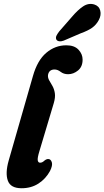

<svg xmlns="http://www.w3.org/2000/svg" viewBox="-20 -967 542 996"><path d="M324 -732Q366 -732 387.2 -709.2Q408.5 -686.5 408.5 -657.5Q408.5 -621 384.8 -601.5Q361 -582 333.5 -582Q310.5 -582 294.8 -594.2Q279 -606.5 263 -606.5Q234 -606.5 229 -578Q227.5 -563.5 235.2 -550.2Q243 -537 252 -521.2Q261 -505.5 264.5 -483.8Q268 -462 258.5 -430.5L184.5 -183Q173.5 -147 175.8 -135Q178 -123 188 -123Q193.5 -123 199 -125.5Q204.5 -128 212 -135Q222 -142.5 231 -142Q243.5 -141.5 248.8 -125.2Q254 -109 239.5 -80Q217.5 -39.5 179.8 -15Q142 9.5 92 9.5Q35 9.5 20.8 -29.5Q6.5 -68.5 25 -134L151 -573Q174 -654 220 -693Q266 -732 324 -732ZM353 -879.5Q382.5 -914.5 410.5 -933.5Q438.5 -952.5 468.5 -944Q494 -936 500 -912Q506 -888 492.5 -863Q479.5 -838.5 458.2 -823.2Q437 -808 399.5 -794.5L311 -756.5Q298.5 -751.5 287.2 -753Q276 -754.5 272 -762.5Q268 -772 273.2 -782.5Q278.5 -793 287.5 -804.5Z"/></svg>

Font: Fraunces 144pt SuperSoft
Style: Bold Italic
Weight: 700
Italic angle: -16°
Version: Version 1.000;[0bf87f6ff]